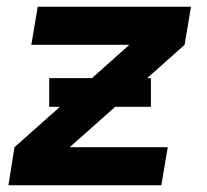

<svg xmlns="http://www.w3.org/2000/svg" viewBox="-20 -550 616 570"><path d="M5 0H459L478 -113H187L322 -233H428V-318H417L528 -417L547 -530H92L73 -417H364L253 -318H126V-233H158L23 -113Z"/></svg>

Font: Iosevka Sparkle XBdObl
Style: Regular
Weight: 800
Italic angle: -9°
Designer: Belleve Invis
Foundry: Belleve Invis
Version: Version 4.5.0; ttfautohint (v1.8.3)